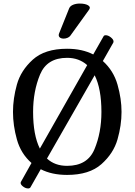

<svg xmlns="http://www.w3.org/2000/svg" viewBox="-20 -983 756 1079"><path d="M663 -354Q663 -279 640.5 -200Q618 -121 550 -60.5Q482 0 357 0Q271 0 209 -32L151 70Q147 76 138 76Q124 76 110 65.5Q96 55 96 45Q97 43 97 40L157 -67Q97 -120 75 -199Q53 -278 53 -354Q53 -429 75 -508Q97 -587 164.5 -648Q232 -709 357 -709Q442 -709 504 -677L562 -779Q565 -785 574 -785Q588 -785 603 -773Q618 -761 618 -750Q618 -746 617 -744L558 -640Q618 -586 640.5 -507Q663 -428 663 -354ZM512 -560 244 -92Q288 -51 357 -51Q472 -51 511 -144.5Q550 -238 550 -354Q550 -484 512 -560ZM204 -148 470 -617Q424 -658 357 -658Q244 -658 205 -564Q166 -470 166 -354Q166 -224 204 -148ZM338 -766Q322 -766 314.5 -774Q307 -782 312 -795L369 -937Q375 -950 391.5 -956.5Q408 -963 428 -963Q458 -963 474.5 -953.5Q491 -944 481 -929L375 -782Q370 -775 359.5 -770.5Q349 -766 338 -766Z"/></svg>

Font: Marmelad for Arash.Academy
Style: Regular
Weight: 400
Designer: Manvel Shmavonyan
Foundry: Cyreal
Version: Version 1.110;Glyphs 3.2 (3202)